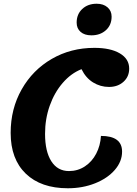

<svg xmlns="http://www.w3.org/2000/svg" viewBox="-20 -982 731 1027"><path d="M37 -271Q37 -400 96 -504Q155 -608 257 -667Q359 -726 485 -726Q571 -726 621 -696.5Q671 -667 671 -615Q671 -572 640.5 -544.5Q610 -517 563 -517Q517 -517 478 -541Q439 -565 416 -612Q360 -590 315.5 -538.5Q271 -487 246 -416.5Q221 -346 221 -266Q221 -172 254.5 -119.5Q288 -67 349 -67Q396 -67 434 -92Q472 -117 494.5 -160Q517 -203 520 -255Q633 -255 633 -171Q633 -118 594 -73Q555 -28 488.5 -1.5Q422 25 343 25Q199 25 118 -53Q37 -131 37 -271ZM390 -861Q390 -906 420 -934Q450 -962 497 -962Q533 -962 555 -943Q577 -924 577 -893Q577 -848 546.5 -820.5Q516 -793 469 -793Q432 -793 411 -811.5Q390 -830 390 -861Z"/></svg>

Font: Lemonada SemiBold
Style: Regular
Weight: 600
Designer: Mohamed Gaber (Arabic) Eduardo Tunni (Latin)
Foundry: Kief Type Foundry
Version: Version 3.006